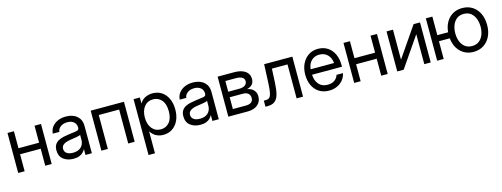

<svg xmlns="http://www.w3.org/2000/svg" viewBox="-16 -1370 6254 2390"><g transform="rotate(-15 3110.5 -174.5)"><path d="M144.5 -515.6V-296.9H410.2V-515.6H493.2V0H410.2V-218.8H144.5V0H61.5V-515.6Z M773.4 7.8Q696.8 7.8 645.3 -31.7Q593.8 -71.3 593.8 -148.4Q593.8 -192.9 611.1 -220.7Q628.4 -248.5 657.5 -264.4Q686.5 -280.3 723.4 -288.6Q760.3 -296.9 798.8 -301.8Q848.1 -308.6 876.5 -312Q904.8 -315.4 916.7 -323.2Q928.7 -331.1 928.7 -350.6V-355.5Q928.7 -397.5 898.7 -424.8Q868.7 -452.1 814.5 -452.1Q760.7 -452.1 726.3 -426Q691.9 -399.9 689 -361.3H604.5Q606.9 -408.7 633.8 -445.6Q660.6 -482.4 707 -503.9Q753.4 -525.4 814.5 -525.4Q904.8 -525.4 957.8 -478.8Q1010.7 -432.1 1010.7 -355.5V0H928.7V-73.2H926.8Q917.5 -54.7 899.4 -35.9Q881.3 -17.1 850.8 -4.6Q820.3 7.8 773.4 7.8ZM785.2 -66.4Q835.9 -66.4 867.7 -84.7Q899.4 -103 914.1 -132.3Q928.7 -161.6 928.7 -195.3V-259.8Q919.4 -251 879.4 -243.9Q839.4 -236.8 794.9 -230.5Q765.1 -226.6 738.5 -217Q711.9 -207.5 695.3 -190.2Q678.7 -172.9 678.7 -143.6Q678.7 -107.4 707.3 -86.9Q735.8 -66.4 785.2 -66.4Z M1562.5 -515.6V0H1479.5V-437.5H1216.8V0H1133.8V-515.6Z M1686.5 204.1V-515.6H1767.6V-439.5H1768.6Q1793.5 -482.9 1837.4 -504.2Q1881.3 -525.4 1931.6 -525.4Q1999 -525.4 2049.3 -491.7Q2099.6 -458 2127.4 -397.7Q2155.3 -337.4 2155.3 -257.8Q2155.3 -178.7 2127.4 -118.4Q2099.6 -58.1 2049.3 -24.2Q1999 9.8 1931.6 9.8Q1881.3 9.8 1839.8 -12Q1798.3 -33.7 1770.5 -78.1H1769.5V204.1ZM1918.9 -64.9Q1985.8 -64.9 2028.6 -114Q2071.3 -163.1 2071.3 -257.8Q2071.3 -352.5 2028.6 -401.9Q1985.8 -451.2 1918.9 -451.2Q1847.2 -451.2 1804.9 -398.2Q1762.7 -345.2 1762.7 -257.8Q1762.7 -170.4 1804.9 -117.7Q1847.2 -64.9 1918.9 -64.9Z M2409.2 7.8Q2332.5 7.8 2281 -31.7Q2229.5 -71.3 2229.5 -148.4Q2229.5 -192.9 2246.8 -220.7Q2264.2 -248.5 2293.2 -264.4Q2322.3 -280.3 2359.1 -288.6Q2396 -296.9 2434.6 -301.8Q2483.9 -308.6 2512.2 -312Q2540.5 -315.4 2552.5 -323.2Q2564.5 -331.1 2564.5 -350.6V-355.5Q2564.5 -397.5 2534.4 -424.8Q2504.4 -452.1 2450.2 -452.1Q2396.5 -452.1 2362.1 -426Q2327.6 -399.9 2324.7 -361.3H2240.2Q2242.7 -408.7 2269.5 -445.6Q2296.4 -482.4 2342.8 -503.9Q2389.2 -525.4 2450.2 -525.4Q2540.5 -525.4 2593.5 -478.8Q2646.5 -432.1 2646.5 -355.5V0H2564.5V-73.2H2562.5Q2553.2 -54.7 2535.2 -35.9Q2517.1 -17.1 2486.6 -4.6Q2456.1 7.8 2409.2 7.8ZM2420.9 -66.4Q2471.7 -66.4 2503.4 -84.7Q2535.2 -103 2549.8 -132.3Q2564.5 -161.6 2564.5 -195.3V-259.8Q2555.2 -251 2515.1 -243.9Q2475.1 -236.8 2430.7 -230.5Q2400.9 -226.6 2374.3 -217Q2347.7 -207.5 2331.1 -190.2Q2314.5 -172.9 2314.5 -143.6Q2314.5 -107.4 2343 -86.9Q2371.6 -66.4 2420.9 -66.4Z M2769.5 0V-515.6H2984.4Q3072.3 -515.6 3124 -480Q3175.8 -444.3 3175.8 -378.4Q3175.8 -332.5 3150.4 -306.4Q3125 -280.3 3083 -271Q3111.8 -266.6 3137.7 -252.2Q3163.6 -237.8 3179.9 -211.7Q3196.3 -185.5 3196.3 -146Q3196.3 -81.1 3148.9 -40.5Q3101.6 0 3018.6 0ZM2848.6 -77.1H3018.6Q3063 -77.1 3086.7 -95.9Q3110.4 -114.7 3110.4 -148.9Q3110.4 -187.5 3086.7 -208.3Q3063 -229 3018.6 -229H2848.6ZM2848.6 -300.3H2988.3Q3038.1 -300.3 3064.9 -319.1Q3091.8 -337.9 3091.8 -372.6Q3091.8 -404.3 3064 -421.4Q3036.1 -438.5 2984.4 -438.5H2848.6Z M3248 0V-78.1H3267.6Q3292.5 -78.1 3308.8 -85.7Q3325.2 -93.3 3335.2 -115Q3345.2 -136.7 3350.8 -178.5Q3356.4 -220.2 3359.4 -289.1L3369.1 -515.6H3732.4V0H3649.4V-437.5H3448.2L3439.5 -257.8Q3435.1 -168.5 3419.9 -111.6Q3404.8 -54.7 3370.8 -27.3Q3336.9 0 3276.4 0Z M4068.4 11.7Q3992.7 11.7 3939.2 -22.9Q3885.7 -57.6 3857.4 -118.4Q3829.1 -179.2 3829.1 -256.8Q3829.1 -335.4 3858.9 -396.5Q3888.7 -457.5 3941.4 -492.4Q3994.1 -527.3 4062.5 -527.3Q4134.3 -527.3 4187 -493.2Q4239.7 -459 4268.3 -397.9Q4296.9 -336.9 4296.9 -256.8V-234.4H3911.1Q3914.1 -158.7 3954.6 -111.1Q3995.1 -63.5 4068.4 -63.5Q4123.5 -63.5 4158.4 -88.9Q4193.4 -114.3 4205.1 -154.3H4288.1Q4278.3 -105 4247.6 -67.6Q4216.8 -30.3 4170.7 -9.3Q4124.5 11.7 4068.4 11.7ZM3912.1 -304.7H4213.9Q4207 -373 4166.5 -413.1Q4126 -453.1 4062.5 -453.1Q3999 -453.1 3958.7 -413.1Q3918.5 -373 3912.1 -304.7Z M4474.6 -515.6V-296.9H4740.2V-515.6H4823.2V0H4740.2V-218.8H4474.6V0H4391.6V-515.6Z M5377.9 0H5294.9V-384.3H5293.5L5029.3 0H4946.3V-515.6H5029.3V-130.9H5030.8L5294.9 -515.6H5377.9Z M5544.9 -545.9V-306.6H5684.1Q5690.4 -381.3 5722.9 -436.8Q5755.4 -492.2 5808.3 -522.5Q5861.3 -552.7 5929.7 -552.7Q6003.4 -552.7 6059.1 -517.6Q6114.7 -482.4 6145.8 -418.7Q6176.8 -355 6176.8 -269.5Q6176.8 -185.5 6145.8 -122.3Q6114.7 -59.1 6059.1 -23.9Q6003.4 11.2 5929.7 11.7Q5861.8 11.7 5809.3 -18.1Q5756.8 -47.9 5724.4 -101.8Q5691.9 -155.8 5684.6 -228.5H5544.9V0H5460.9V-545.9ZM5929.7 -63.5Q5985.8 -64 6021.7 -92.8Q6057.6 -121.6 6075.2 -168.5Q6092.8 -215.3 6092.8 -269.5Q6092.8 -324.7 6075.2 -371.8Q6057.6 -418.9 6021.7 -448.2Q5985.8 -477.5 5929.7 -477.5Q5873.5 -477.5 5837.4 -448.2Q5801.3 -418.9 5783.9 -371.8Q5766.6 -324.7 5766.6 -269.5Q5766.6 -215.3 5783.9 -168.5Q5801.3 -121.6 5837.4 -92.8Q5873.5 -64 5929.7 -63.5Z"/></g></svg>

Font: Inter Display
Style: Regular
Weight: 400
Designer: Rasmus Andersson
Foundry: rsms
Version: Version 4.000;git-37864ae